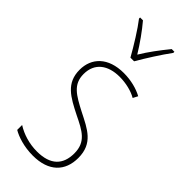

<svg xmlns="http://www.w3.org/2000/svg" viewBox="-249 -804 855 855"><g transform="rotate(45 178.0 -376.5)"><path d="M166 -606H189C215 -651 255 -714 286 -756V-763H269C234 -720 204 -680 178 -637C152 -680 117 -729 88 -763H70V-756C97 -722 140 -653 166 -606ZM318 -126C318 -218 256 -245 183 -282C114 -318 70 -342 70 -407C70 -476 119 -512 193 -512C232 -512 273 -502 300 -486L312 -509C281 -526 239 -537 194 -537C95 -537 44 -482 44 -408C44 -324 102 -294 177 -256C245 -223 291 -200 291 -128C291 -57 252 -16 167 -16C119 -16 73 -30 37 -53V-22C64 -6 111 10 167 10C268 10 318 -44 318 -126Z"/></g></svg>

Font: Noto Sans Thai Looped Condensed Thin
Style: Regular
Weight: 100
Width: 3
Designer: Sasikarn Vongin, Ben Mitchell
Foundry: The Fontpad Ltd
Version: Version 1.001